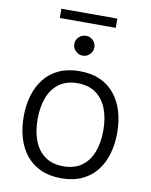

<svg xmlns="http://www.w3.org/2000/svg" viewBox="-110 -1138 962 1223"><g transform="rotate(10 371.0 -526.0)"><path d="M547.9 -1058.3H186V-998.5H547.9ZM305.7 -851.8Q305.7 -825.4 325.1 -806.5Q344.5 -787.6 370.8 -787.6Q397.5 -787.6 416.5 -806.5Q435.5 -825.4 435.5 -851.8Q435.5 -878.4 416.5 -897.1Q397.5 -915.8 370.8 -915.8Q344.5 -915.8 325.1 -897.1Q305.7 -878.4 305.7 -851.8ZM371.1 -687Q293.5 -687 236.5 -660.5Q179.4 -634 142.2 -586.5Q105 -539.1 86.7 -476.3Q68.4 -413.6 68.4 -340.6Q68.4 -267.8 86.7 -205Q105 -142.1 142.3 -94.8Q179.7 -47.6 236.7 -21.1Q293.7 5.4 371.1 5.4Q448.5 5.4 505.5 -21.1Q562.5 -47.6 599.6 -94.8Q636.7 -142.1 655 -205Q673.3 -267.8 673.3 -340.6Q673.3 -413.6 655.2 -476.3Q637 -539.1 599.9 -586.5Q562.7 -634 505.7 -660.5Q448.7 -687 371.1 -687ZM371.1 -609.1Q441.4 -609.1 488.6 -575.7Q535.9 -542.2 559.7 -481.9Q583.5 -421.6 583.5 -340.6Q583.5 -259.5 559.8 -199.2Q536.1 -138.9 489 -105.5Q441.9 -72 371.1 -72Q300.5 -72 253.3 -105.5Q206.1 -138.9 182.4 -199.2Q158.7 -259.5 158.7 -340.6Q158.7 -421.6 182.5 -481.9Q206.3 -542.2 253.5 -575.7Q300.8 -609.1 371.1 -609.1Z"/></g></svg>

Font: Estedad-FD-VF Thin
Style: Regular
Weight: 100
Designer: Amin Abedi
Version: Version 5.0